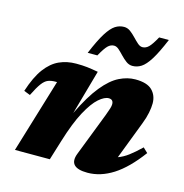

<svg xmlns="http://www.w3.org/2000/svg" viewBox="-102 -763 835 872"><g transform="rotate(15 315.5 -326.5)"><path d="M42 -258.5 12.5 -270Q35 -339.5 64.2 -378.8Q93.5 -418 129.5 -434.2Q165.5 -450.5 208.5 -450.5Q239 -450.5 260.5 -448Q282 -445.5 312.5 -440L253.5 -230.5Q295.5 -317.5 334.8 -365.5Q374 -413.5 412 -432.2Q450 -451 487 -451Q542.5 -451 566.5 -427Q590.5 -403 590.5 -365.5Q590.5 -346.5 585.5 -321.2Q580.5 -296 569 -266.5L501 -89Q525 -97.5 549 -115.5Q573 -133.5 603 -162.5L625 -141.5Q564.5 -60 505.5 -22.5Q446.5 15 385.5 15Q292 15 319.5 -56.5L398.5 -260.5Q407 -283 410.5 -294.8Q414 -306.5 414 -314.5Q414 -337 392 -337Q372.5 -337 346 -314Q319.5 -291 290.5 -237.5Q261.5 -184 233.5 -92.5L205 0H41L146 -347H138.5Q118.5 -347 104 -341.2Q89.5 -335.5 75.5 -316.8Q61.5 -298 42 -258.5ZM587 -663Q560 -598.5 538.8 -564.8Q517.5 -531 498.2 -518.8Q479 -506.5 457 -506.5Q441 -506.5 427.2 -516.8Q413.5 -527 401 -540.2Q388.5 -553.5 377 -563.8Q365.5 -574 354 -574Q338 -574 325 -561.2Q312 -548.5 291.5 -511.5H246Q273 -576 294.2 -609.8Q315.5 -643.5 334.8 -655.8Q354 -668 376 -668Q392 -668 405.8 -657.8Q419.5 -647.5 432 -634.2Q444.5 -621 456 -610.8Q467.5 -600.5 479 -600.5Q495 -600.5 508.2 -613.5Q521.5 -626.5 541.5 -663Z"/></g></svg>

Font: Newsreader Text ExtraBold
Style: Italic
Weight: 800
Italic angle: -17°
Designer: Hugues Gentile
Foundry: Production Type
Version: Version 1.001